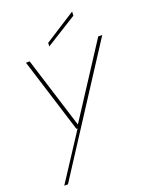

<svg xmlns="http://www.w3.org/2000/svg" viewBox="-164 -769 846 1076"><g transform="rotate(-20 258.5 -231.0)"><path d="M28 220 208 -56H201L62 -501H84L217 -76L493 -501H517L50 220ZM216 -542 217 -563 403 -682 402 -658Z"/></g></svg>

Font: DM Sans 18pt Thin
Style: Italic
Weight: 250
Italic angle: -10°
Designer: Colophon Foundry, Jonny Pinhorn
Foundry: Colophon Foundry
Version: Version 4.004;gftools[0.9.30]